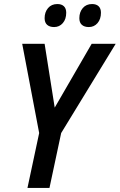

<svg xmlns="http://www.w3.org/2000/svg" viewBox="-20 -931 593 951"><path d="M174 -272 90 -714H201L251 -398L434 -714H553L283 -272L225 0H116ZM201 -841Q201 -871 218 -891Q235 -911 264 -911Q285 -911 296.5 -900Q308 -889 308 -868Q308 -836 291 -816.5Q274 -797 248 -797Q226 -797 213.5 -808Q201 -819 201 -841ZM373 -841Q373 -871 390 -891Q407 -911 436 -911Q457 -911 468.5 -900Q480 -889 480 -868Q480 -836 463 -816.5Q446 -797 420 -797Q398 -797 385.5 -808Q373 -819 373 -841Z"/></svg>

Font: Noto Sans UI NarrowMedium
Style: Italic
Weight: 500
Width: 4
Italic angle: -12°
Designer: Monotype Design Team
Foundry: Monotype Imaging Inc.
Version: Version 1.001